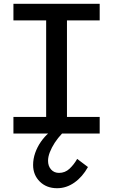

<svg xmlns="http://www.w3.org/2000/svg" viewBox="-20 -706 598 1015"><path d="M224 -52V-635H334V-52ZM51 0V-88H507V0ZM51 -598V-686H507V-598ZM282 289Q226 289 190.5 254Q155 219 155 166Q155 134 166 102.5Q177 71 196.5 43Q216 15 240 -5L308 0Q286 23 269.5 48.5Q253 74 243.5 98.5Q234 123 234 144Q234 172 250 190Q266 208 292 208Q324 208 347.5 186Q371 164 388 134L445 177Q416 229 373.5 259Q331 289 282 289Z"/></svg>

Font: BioRhyme SemiExpanded
Style: Regular
Weight: 400
Width: 6
Designer: Aoife Mooney
Foundry: Aoife Mooney Type
Version: Version 1.600;gftools[0.9.33]